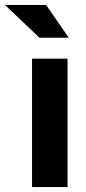

<svg xmlns="http://www.w3.org/2000/svg" viewBox="-75 -759 349 779"><path d="M0 0ZM199 -521V0H55V-521ZM112 -739 204 -606H85L-55 -739Z"/></svg>

Font: Rosa Sans
Style: Bold
Weight: 700
Designer: Pentagram / MCKL
Foundry: Pentagram / MCKL
Version: Version 1.005;September 16, 2019;FontCreator 11.5.0.2425 64-